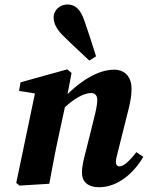

<svg xmlns="http://www.w3.org/2000/svg" viewBox="-20 -803 646 839"><path d="M338.1 -48.5C338.1 -8.3 365 15.2 412.6 15.2C497.9 15.2 567.2 -50.7 606.2 -117.7L575.7 -138.1C544.1 -96.7 519.1 -75.9 502 -75.9C492.2 -75.9 486.3 -82.9 486.3 -96.2C486.3 -106.2 490.2 -120 495 -139.3L542.2 -327.9C550.2 -359.5 554.8 -388.2 554.8 -415.1C554.8 -471.2 522 -498.5 478.6 -498.5C408.2 -498.5 326.6 -448.6 251 -366.9L251 -322.7C302.9 -373.6 347.3 -396.5 378.8 -396.5C394.3 -396.5 405.1 -386.9 405.1 -365.3C405.1 -348.9 400 -321.7 392 -290.6L354.8 -141C346.9 -110.8 338.1 -78 338.1 -48.5ZM195.3 0C209 -72.4 221.7 -142.9 237.5 -214.3L269.2 -360.7L292.7 -484.2L274 -500L69.6 -443.2L63.4 -405.6L189.9 -385.6L136.9 -414.7L51 -3.6L65.4 8L195.3 0ZM399.8 -556.9C383.5 -607.9 367.8 -658.8 350 -709.1C330.8 -768.3 304 -783.4 274.1 -783.4C244.7 -783.4 214.4 -761 214.4 -727C214.4 -696.3 231.7 -669.3 262.8 -640.2C297.8 -605.2 334.6 -572.6 370.3 -538.3L399.8 -556.9Z"/></svg>

Font: Source Serif Variable
Style: Italic
Weight: 389
Italic angle: -12°
Designer: Frank Grießhammer
Foundry: Adobe Systems Incorporated
Version: Version 3.001;hotconv 1.0.111;makeotfexe 2.5.65597